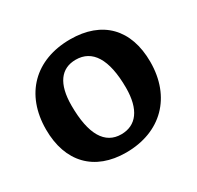

<svg xmlns="http://www.w3.org/2000/svg" viewBox="-119 -645 809 790"><g transform="rotate(-30 285.5 -250.5)"><path d="M269 9C434 9 541 -98 541 -265C541 -420 453 -510 301 -510C135 -510 30 -405 30 -238C30 -83 119 9 269 9ZM289 -66C212 -66 170 -133 170 -271C170 -374 209 -426 279 -426C357 -426 401 -360 401 -222C401 -120 360 -66 289 -66Z"/></g></svg>

Font: Alegreya SC
Style: Bold
Weight: 700
Designer: Juan Pablo del Peral
Foundry: Huerta Tipografica
Version: Version 2.007;PS 002.007;hotconv 1.0.88;makeotf.lib2.5.64775